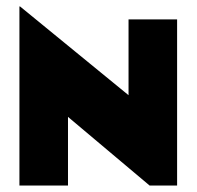

<svg xmlns="http://www.w3.org/2000/svg" viewBox="-20 -573 607 593"><path d="M40 -553H42L377 -279V-513H527V0H442L190 -212V0H40Z"/></svg>

Font: Lineal Heavy
Style: Regular
Weight: 900
Designer: Created by Frank Adebiaye with contributions from Anton Moglia & Ariel Martín Pérez
Created by Frank ADEBIAYE with FontF
Foundry: Velvetyne Type Foundry
Version: Version 2.000